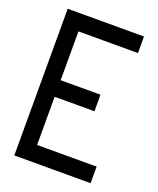

<svg xmlns="http://www.w3.org/2000/svg" viewBox="-132 -780 708 861"><g transform="rotate(20 222.0 -350.0)"><path d="M41 0V-700H405V-621H121V-388H311V-309H121V-79H405V0Z"/></g></svg>

Font: Stick No Bills ExtraLight
Style: Regular
Weight: 400
Version: Version 2.000